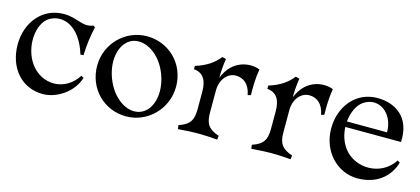

<svg xmlns="http://www.w3.org/2000/svg" viewBox="-51 -947 2940 1344"><g transform="rotate(15 1419.0 -275.0)"><path d="M284 15C387 15 500 -63 531 -168L513 -179C426 -43 259 -48 173 -163C90 -274 105 -455 194 -505C283 -555 410 -512 468 -320L490 -322C492 -398 502 -467 517 -530L504 -540C426 -510 385 -565 284 -565C129 -565 25 -436 25 -276C25 -108 129 15 284 15Z M887 15C1044 15 1173 -115 1173 -276C1173 -443 1044 -565 887 -565C729 -565 601 -436 601 -276C601 -108 729 15 887 15ZM974 -41C889 -11 777 -79 725 -215C674 -350 711 -477 798 -508C884 -537 997 -471 1048 -337C1100 -200 1062 -71 974 -41Z M1258 -21 1262 7C1323 2 1373 0 1405 0C1437 0 1497 2 1546 7L1550 -21C1470 -48 1449 -86 1449 -162V-322C1449 -403 1498 -460 1558 -460C1613 -460 1658 -426 1672 -349L1694 -355C1693 -405 1693 -474 1705 -544C1637 -571 1506 -561 1449 -416C1449 -455 1451 -498 1460 -554L1432 -561C1394 -512 1340 -475 1262 -451V-427C1337 -421 1359 -362 1359 -293V-162C1359 -86 1338 -47 1258 -21Z M1790 -21 1794 7C1855 2 1905 0 1937 0C1969 0 2029 2 2078 7L2082 -21C2002 -48 1981 -86 1981 -162V-322C1981 -403 2030 -460 2090 -460C2145 -460 2190 -426 2204 -349L2226 -355C2225 -405 2225 -474 2237 -544C2169 -571 2038 -561 1981 -416C1981 -455 1983 -498 1992 -554L1964 -561C1926 -512 1872 -475 1794 -451V-427C1869 -421 1891 -362 1891 -293V-162C1891 -86 1870 -47 1790 -21Z M2823 -168 2805 -179C2718 -44 2526 -48 2440 -163C2408 -206 2392 -259 2390 -311L2794 -310C2804 -494 2683 -565 2556 -565C2401 -565 2297 -436 2297 -276C2297 -108 2419 15 2564 15C2704 15 2792 -63 2823 -168ZM2391 -351C2397 -417 2424 -477 2466 -505C2565 -571 2682 -492 2682 -350Z"/></g></svg>

Font: Basteleur Moonlight
Style: Regular
Weight: 300
Designer: Keussel
Foundry: Keussel Studio
Version: Version 1.300;Glyphs 3.2 (3192)